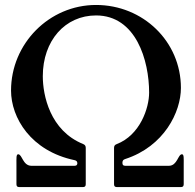

<svg xmlns="http://www.w3.org/2000/svg" viewBox="-20 -761 792 781"><path d="M443.9 -159.8V-11.4C444.2 -3.2 447.1 -0.4 455.3 0H715.9C724.1 -0.4 726.9 -3.2 727.3 -11.4V-92.3C727.3 -117.2 728.7 -133.5 720.2 -133.5C703.8 -133.5 701.7 -87.4 667.6 -86.6H489.3C481.2 -87 478.3 -89.8 478 -98V-99.4C478.3 -107.6 481.2 -111.5 489 -114C647.7 -165.5 715.9 -305.4 715.9 -403.4C715.9 -592.3 561.8 -740.8 370.7 -740.8C179.7 -740.8 24.9 -583.1 24.9 -392.8C24.9 -282 105.5 -146.7 283.7 -109.4C291.2 -107.6 294 -104.4 294.7 -96.9C294 -89.5 291.2 -87 283.4 -86.6H107.2C72.4 -87.4 70.3 -133.5 54 -133.5C45.5 -133.5 46.9 -117.2 46.9 -92.3V-11.4C47.2 -3.2 50.1 -0.4 58.2 0H317.5C325.6 -0.4 328.5 -3.2 328.8 -11.4V-159.8C328.5 -168 325.6 -171.9 318.2 -175.1C183.2 -229.8 154.1 -373.6 154.1 -451C154.1 -595.9 245 -698.2 370.7 -698.2C533.4 -698.2 586.6 -514.9 586.6 -384.2C586.6 -321.4 549.7 -211.3 454.5 -174.7C447.1 -171.9 444.2 -168 443.9 -159.8Z"/></svg>

Font: Margiela Serif
Style: Bold
Weight: 700
Designer: Andreas Faust, Stefan Endress
Version: Version 1.002;FEAKit 1.0